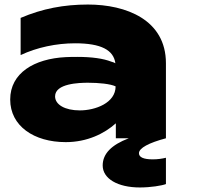

<svg xmlns="http://www.w3.org/2000/svg" viewBox="-20 -610 879 847"><path d="M491 0H548C472 29 433 68 433 120C433 178 499 217 597 217C644 217 694 209 712 202V86C695 90 676 93 654 93C614 93 593 84 593 66C593 43 637 20 712 0V-331C712 -523 536 -590 368 -590C262 -590 167 -572 71 -531V-367C143 -401 229 -419 311 -419C427 -419 481 -389 489 -331C484 -334 478 -336 471 -338C435 -352 385 -359 321 -359C305 -359 288 -359 270 -358C131 -351 25 -288 25 -171C25 -54 130 17 270 17C365 17 441 -21 491 -66ZM490 -229C490 -156 401 -123 332 -123C267 -123 223 -148 223 -185C223 -242 330 -245 368 -245C416 -245 467 -240 490 -229Z"/></svg>

Font: Bounded ExtBd
Style: Regular
Weight: 800
Designer: Vlad Churkin
Version: Version 3.0